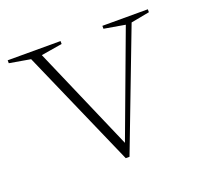

<svg xmlns="http://www.w3.org/2000/svg" viewBox="-92 -537 690 647"><g transform="rotate(-20 252.5 -213.0)"><path d="M430.5 -412.5 269 10.5H255.5L70 -412L-5.5 -425V-435.5H184V-425L108.5 -412.5L277.5 -23L263.5 -20L409.5 -412L334 -425V-435.5H497V-425Z"/></g></svg>

Font: Newsreader 24pt ExtraLight
Style: Regular
Weight: 250
Designer: Hugues Gentile
Foundry: Production Type
Version: Version 1.003